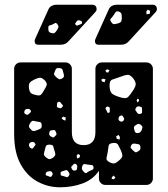

<svg xmlns="http://www.w3.org/2000/svg" viewBox="-20 -785 714 815"><path d="M234 10Q184 10 139.5 -14Q95 -38 67.5 -88Q40 -138 40 -217V-493Q40 -504 48 -512Q56 -520 67 -520H258Q269 -520 277 -512Q285 -504 285 -493V-224Q285 -169 335 -169Q385 -169 385 -224V-493Q385 -504 393 -512Q401 -520 412 -520H602Q613 -520 621 -512Q629 -504 629 -493V-27Q629 -16 621 -8Q613 0 602 0H427Q416 0 408 -8Q400 -16 400 -27V-60Q375 -23 331 -6.5Q287 10 234 10ZM232 -496Q222 -497 218.5 -493Q215 -489 212 -480Q208 -472 210 -468Q212 -464 218 -458Q225 -452 229.5 -449.5Q234 -447 242 -451Q251 -456 251.5 -461.5Q252 -467 249 -476Q247 -486 244.5 -490.5Q242 -495 232 -496ZM445 -487 435 -491 427 -485 432 -478 439 -477ZM545 -453Q532 -468 522 -467.5Q512 -467 494 -460Q471 -452 457.5 -447.5Q444 -443 445 -420Q446 -394 457.5 -386Q469 -378 494 -371Q515 -365 523.5 -373Q532 -381 544 -400Q555 -416 556 -426.5Q557 -437 545 -453ZM171 -443Q159 -455 150.5 -455Q142 -455 127 -448Q112 -441 106.5 -434Q101 -427 103 -411Q105 -395 112 -389.5Q119 -384 135 -381Q149 -378 154.5 -383.5Q160 -389 167 -402Q175 -415 178 -423Q181 -431 171 -443ZM428 -448 418 -451 410 -447 413 -439 424 -436ZM570 -363 563 -366 560 -358 564 -350 570 -357ZM239 -347Q235 -354 229 -353Q222 -351 222 -342Q222 -337 221.5 -333.5Q221 -330 227 -328Q234 -325 237.5 -325.5Q241 -326 245 -332Q249 -336 246 -339Q243 -342 239 -347ZM583 -317Q583 -324 582.5 -327.5Q582 -331 576 -332Q569 -334 565 -333.5Q561 -333 557 -327Q553 -321 555 -317.5Q557 -314 561 -308Q565 -303 568 -301.5Q571 -300 577 -302Q583 -304 583 -307.5Q583 -311 583 -317ZM442 -331Q434 -335 430 -329Q427 -326 428 -324Q429 -322 431 -318Q434 -313 435 -309Q436 -305 441 -306Q447 -308 446 -311.5Q445 -315 446 -321Q447 -329 442 -331ZM110 -317Q106 -322 102.5 -322.5Q99 -323 92 -322Q84 -320 83 -309Q82 -303 91 -299Q98 -296 102 -301Q107 -306 110 -308.5Q113 -311 110 -317ZM505 -286Q502 -291 500 -293.5Q498 -296 492 -294Q483 -291 483 -280Q483 -272 493 -269Q500 -267 505 -274Q509 -280 505 -286ZM259 -286 249 -290 241 -284 247 -277 258 -273ZM157 -255Q156 -266 149 -267Q142 -268 131 -270Q123 -273 118.5 -272Q114 -271 109 -264Q104 -256 103 -250.5Q102 -245 109 -238Q115 -230 120.5 -229Q126 -228 136 -232Q147 -236 152.5 -239.5Q158 -243 157 -255ZM578 -255Q571 -260 566.5 -259Q562 -258 555 -253Q549 -249 548.5 -245Q548 -241 550 -234Q552 -226 554.5 -223Q557 -220 564 -220Q576 -220 581 -232Q584 -240 584.5 -244.5Q585 -249 578 -255ZM218 -223Q216 -228 214 -231Q212 -234 207 -233Q199 -232 195 -231Q191 -230 189 -222Q188 -214 190.5 -210.5Q193 -207 201 -203Q207 -200 209.5 -203Q212 -206 217 -210Q222 -215 218 -223ZM484 -212 473 -207 476 -195 488 -193 489 -203ZM129 -176Q123 -185 114 -182Q103 -179 103 -170Q103 -159 113 -155Q118 -153 120 -156Q122 -159 125 -163Q128 -167 130 -169.5Q132 -172 129 -176ZM493 -147Q486 -162 481 -171Q476 -180 459 -178Q442 -176 441 -165.5Q440 -155 437 -138Q434 -123 432 -114Q430 -105 444 -97Q459 -89 467.5 -92Q476 -95 489 -107Q500 -117 499.5 -125Q499 -133 493 -147ZM555 -175Q547 -176 543 -174.5Q539 -173 536 -166Q533 -160 535.5 -156.5Q538 -153 543 -148Q549 -143 552.5 -140Q556 -137 562 -140Q571 -145 574 -149Q577 -153 576 -162Q574 -171 569 -172.5Q564 -174 555 -175ZM213 -140Q208 -154 206.5 -162.5Q205 -171 190 -171Q176 -171 174 -162.5Q172 -154 168 -140Q165 -130 167.5 -125.5Q170 -121 178 -115Q186 -109 191 -109.5Q196 -110 204 -115Q212 -121 214 -126Q216 -131 213 -140ZM320 -126 311 -132 305 -123 308 -112 318 -117ZM301 -89Q297 -91 294.5 -89.5Q292 -88 289 -84Q285 -80 283 -77.5Q281 -75 284 -70Q287 -64 290 -62Q293 -60 299 -61Q305 -62 306 -65.5Q307 -69 308 -76Q309 -85 301 -89ZM377 -76Q375 -84 369.5 -84.5Q364 -85 355 -86Q346 -87 340 -88.5Q334 -90 330 -82Q326 -72 328 -66.5Q330 -61 337 -54Q344 -48 348 -51.5Q352 -55 360 -59Q368 -63 373 -65Q378 -67 377 -76ZM268 -59Q264 -64 260.5 -63Q257 -62 251 -60Q244 -58 240.5 -56.5Q237 -55 237 -48Q237 -41 241 -39.5Q245 -38 251 -37Q259 -34 263 -33Q267 -32 272 -38Q276 -44 274.5 -48.5Q273 -53 268 -59ZM202 -52Q198 -60 188 -58Q181 -57 178 -55Q175 -53 174 -47Q173 -41 177 -40Q181 -39 186 -37Q190 -35 193 -34Q196 -33 199 -37Q206 -45 202 -52ZM470 -30 463 -40 455 -33 454 -26 462 -24ZM399 -595Q383 -595 383 -611Q383 -615 385 -619Q387 -623 388 -626L442 -746Q451 -765 479 -765H626Q646 -765 646 -746Q646 -739 640 -733L526 -609Q514 -595 492 -595ZM143 -595Q127 -595 127 -611Q127 -615 129 -619Q131 -623 132 -626L186 -746Q195 -765 223 -765H370Q390 -765 390 -746Q390 -739 384 -733L270 -609Q258 -595 236 -595ZM617 -739 607 -744 601 -736 602 -724 616 -727ZM484 -736Q474 -739 470.5 -733Q467 -727 461 -719Q455 -710 450 -705.5Q445 -701 452 -692Q458 -682 464.5 -682.5Q471 -683 482 -686Q492 -689 494.5 -694Q497 -699 497 -709Q497 -720 495.5 -726Q494 -732 484 -736ZM328 -690Q328 -695 324.5 -696Q321 -697 316 -699Q310 -700 305 -694Q302 -689 300 -686.5Q298 -684 301 -680Q305 -675 308 -676.5Q311 -678 317 -680Q322 -682 325 -683Q328 -684 328 -690ZM223 -683Q217 -690 212.5 -686.5Q208 -683 200 -680Q193 -678 189 -676.5Q185 -675 185 -667Q185 -658 186.5 -653Q188 -648 197 -645Q207 -642 211.5 -645Q216 -648 221 -656Q227 -665 228 -670Q229 -675 223 -683Z"/></svg>

Font: Rubik Moonrocks
Style: Regular
Weight: 400
Designer: Hubert and Fischer, NaN
Foundry: Hubert and Fischer, NaN
Version: Version 2.200